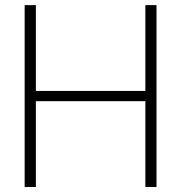

<svg xmlns="http://www.w3.org/2000/svg" viewBox="-20 -748 725 768"><path d="M78.6 0V-727.5H123.5V-384.3H561.5V-727.5H606V0H561.5V-343.3H123.5V0Z"/></svg>

Font: Inter Display Extra Light
Style: Regular
Weight: 200
Designer: Rasmus Andersson
Foundry: rsms
Version: Version 4.000;git-4fc901f